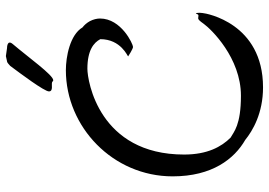

<svg xmlns="http://www.w3.org/2000/svg" viewBox="-154 -778 936 669"><g transform="rotate(-90 314.5 -444.0)"><path d="M404 -683C206 -683 34 -519 34 -311C34 -173 95 -96 161 -58C193 -32 254 4 344 4C568 4 602 -194 603 -206C603 -209 604 -213 604 -217C604 -224 603 -230 602 -230C600 -230 600 -221 594 -221C591 -221 588 -222 585 -222C581 -222 577 -219 565 -202C547 -177 447 -73 315 -73C212 -73 189 -98 169 -109C137 -141 110 -190 110 -271C110 -567 366 -608 409 -608C473 -608 500 -586 512 -563C512 -491 452 -468 452 -466C452 -466 478 -449 485 -449C495 -449 584 -490 584 -564C584 -575 581 -587 575 -599C569 -610 561 -619 553 -625C527 -669 450 -683 404 -683ZM495 -868C512 -888 482 -888 481 -888C479 -888 455 -892 453 -892C450 -892 438 -888 435 -888C430 -888 424 -881 419 -877C392 -841 330 -758 330 -742C330 -726 354 -734 362 -731C365 -730 365 -727 369 -727C387 -727 449 -814 495 -868Z"/></g></svg>

Font: Oregano
Style: Regular
Weight: 400
Designer: Astigmatic (AOETI)
Foundry: Astigmatic (AOETI)
Version: Version 1.000